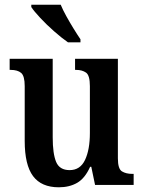

<svg xmlns="http://www.w3.org/2000/svg" viewBox="-20 -786 610 816"><path d="M230 10Q156 10 120.5 -37.5Q85 -85 85 -187V-420Q85 -463 70 -476Q55 -489 25 -489H21V-536H204V-202Q204 -133 218.5 -98Q233 -63 276 -63Q321 -63 341.5 -106.5Q362 -150 362 -221V-420Q362 -466 345.5 -477.5Q329 -489 303 -489H299V-536H481V-113Q481 -68 498.5 -57.5Q516 -47 542 -47H548V0H384L368 -77H363Q341 -28 308 -9Q275 10 230 10ZM269 -606Q243 -624 210.5 -652.5Q178 -681 151 -710Q124 -739 113 -756V-766H238Q247 -744 262 -717Q277 -690 293 -664Q309 -638 322 -619V-606Z"/></svg>

Font: Noto Serif Hebrew Condensed SemiBold
Style: Regular
Weight: 600
Width: 3
Designer: Monotype Design Team
Foundry: Monotype Imaging Inc.
Version: Version 2.004; ttfautohint (v1.8.4.7-5d5b)